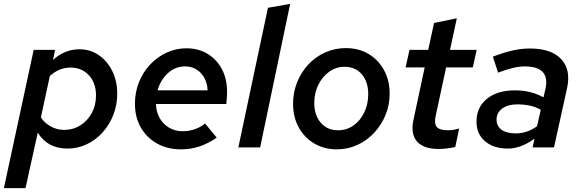

<svg xmlns="http://www.w3.org/2000/svg" viewBox="-50 -757 2983 986"><path d="M-30 209 123 -501H233L222 -449Q250 -475 284.5 -489.5Q319 -504 358 -504Q413 -504 457 -474Q501 -444 526.5 -392.5Q552 -341 552 -276Q552 -218 532 -167Q512 -116 477 -77Q442 -38 395.5 -16Q349 6 296 6Q194 6 144 -76L81 209ZM312 -410Q254 -410 206 -367L160 -154Q178 -126 210 -108Q242 -90 279 -90Q326 -90 363 -113.5Q400 -137 421.5 -177Q443 -217 443 -267Q443 -331 406.5 -370.5Q370 -410 312 -410Z M879 10Q810 10 756.5 -20Q703 -50 673 -102.5Q643 -155 643 -224Q643 -283 663.5 -334.5Q684 -386 720.5 -425Q757 -464 805 -486.5Q853 -509 907 -509Q969 -509 1016 -480.5Q1063 -452 1089.5 -402Q1116 -352 1116 -286Q1116 -269 1115 -253.5Q1114 -238 1112 -223H751Q752 -183 769.5 -151.5Q787 -120 818 -101.5Q849 -83 888 -83Q920 -83 950.5 -93.5Q981 -104 1003 -123L1063 -50Q1017 -19 973 -4.5Q929 10 879 10ZM759 -293H1016Q1014 -346 982 -381Q950 -416 900 -416Q851 -416 813 -382Q775 -348 759 -293Z M1174 0 1326 -717 1440 -737 1286 0Z M1680 10Q1615 10 1564 -20Q1513 -50 1484 -103Q1455 -156 1455 -224Q1455 -283 1476 -335Q1497 -387 1534 -426.5Q1571 -466 1620.5 -488Q1670 -510 1726 -510Q1792 -510 1842.5 -480Q1893 -450 1922 -397Q1951 -344 1951 -276Q1951 -217 1929.5 -165.5Q1908 -114 1871 -74.5Q1834 -35 1785 -12.5Q1736 10 1680 10ZM1686 -88Q1730 -88 1765 -112.5Q1800 -137 1820.5 -179.5Q1841 -222 1841 -274Q1841 -337 1808 -375.5Q1775 -414 1719 -414Q1676 -414 1641 -389Q1606 -364 1585 -322Q1564 -280 1564 -228Q1564 -165 1597.5 -126.5Q1631 -88 1686 -88Z M2203 8Q2125 8 2091.5 -30.5Q2058 -69 2073 -140L2131 -411H2033L2053 -501H2149L2179 -639L2296 -663L2261 -501H2398L2378 -411H2241L2187 -160Q2179 -121 2193.5 -104.5Q2208 -88 2251 -88Q2263 -88 2274 -89.5Q2285 -91 2308 -97L2288 -2Q2270 2 2248 5Q2226 8 2203 8Z M2558 6Q2485 6 2441 -31.5Q2397 -69 2397 -132Q2397 -206 2450.5 -249.5Q2504 -293 2594 -293Q2677 -293 2741 -257L2751 -300Q2777 -416 2644 -416Q2591 -416 2508 -384L2481 -466Q2535 -487 2581.5 -497.5Q2628 -508 2671 -508Q2781 -508 2832 -453.5Q2883 -399 2862 -304L2795 0H2685L2695 -45Q2625 6 2558 6ZM2598 -72Q2628 -72 2655 -81Q2682 -90 2708 -109L2727 -193Q2680 -221 2607 -221Q2558 -221 2529 -199.5Q2500 -178 2500 -143Q2500 -109 2526 -90.5Q2552 -72 2598 -72Z"/></svg>

Font: Red Hat Text Medium
Style: Italic
Weight: 500
Italic angle: -12°
Designer: Pentagram, MCKL
Foundry: Pentagram, MCKL
Version: Version 1.023; ttfautohint (v1.8.3)